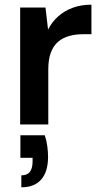

<svg xmlns="http://www.w3.org/2000/svg" viewBox="-20 -531 433 819"><path d="M66 0V-499H174L185 -405Q202 -438 228.5 -461.5Q255 -485 290.5 -498Q326 -511 370 -511V-385H333Q302 -385 275 -377.5Q248 -370 228 -353Q208 -336 197 -307Q186 -278 186 -235V0ZM71 268V217Q96 217 107.5 202Q119 187 119 157V142H67V46H171Q179 70 182 94Q185 118 185 138Q185 201 156 234.5Q127 268 71 268Z"/></svg>

Font: DM Sans 20pt SemiBold
Style: Regular
Weight: 600
Version: Version 4.004;gftools[0.9.30]